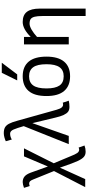

<svg xmlns="http://www.w3.org/2000/svg" viewBox="578 -1384 999 2196"><g transform="rotate(-90 1078.0 -286.5)"><path d="M219.2 -168.9 123.5 -405.3Q113.8 -430.7 103.3 -441.9Q92.8 -453.1 77.1 -453.1Q64.5 -453.1 47.9 -446.8L26.9 -512.2Q69.3 -526.9 92.8 -526.9Q129.9 -526.9 155.5 -506.8Q181.2 -486.8 201.2 -434.1L271 -238.8L387.2 -512.2H479L308.1 -171.9L390.1 23.9Q409.2 73.2 425 96.2Q440.9 119.1 463.9 119.1Q472.7 119.1 487.8 112.8L511.2 180.2Q477.1 192.9 439.9 192.9Q404.8 192.9 381.8 173.3Q358.9 153.8 335.7 106Q312.5 58.1 257.8 -101.1L127 188H35.2Z M978 -64.9Q991.2 -64.9 1001 -68.8L1023.9 0Q990.2 7.8 953.1 7.8Q918.5 7.8 897.9 -7.6Q877.4 -22.9 860.6 -58.6Q843.8 -94.2 831.1 -149.9L767.1 -416L621.1 0H526.9L732.9 -515.1Q710.9 -592.8 693.8 -631.8Q676.8 -670.9 647 -670.9Q627 -670.9 608.9 -665Q590.8 -659.2 580.1 -650.9L560.1 -720.2Q576.2 -728 602.5 -735.6Q628.9 -743.2 651.9 -743.2Q693.4 -743.2 717.8 -729.7Q742.2 -716.3 759.8 -684.1Q777.3 -651.9 794.9 -586.9L919.9 -140.1Q932.1 -97.2 946.5 -81.1Q960.9 -64.9 978 -64.9Z M1527.8 -254.9Q1527.8 -121.6 1470.5 -53.2Q1413.1 15.1 1303.2 15.1Q1193.4 15.1 1135.3 -52.5Q1077.1 -120.1 1077.1 -254.9Q1077.1 -392.1 1135.5 -459.5Q1193.8 -526.9 1303.2 -526.9Q1413.6 -526.9 1470.7 -458.3Q1527.8 -389.6 1527.8 -254.9ZM1440.9 -254.9Q1440.9 -359.4 1406.5 -406.7Q1372.1 -454.1 1303.2 -454.1Q1232.4 -454.1 1198.2 -406.5Q1164.1 -358.9 1164.1 -254.9Q1164.1 -154.8 1197 -106.4Q1230 -58.1 1303.2 -58.1Q1373 -58.1 1407 -106Q1440.9 -153.8 1440.9 -254.9ZM1324.7 -589.8H1255.9L1342.8 -766.1H1458Z M2077.1 192.9H1992.2V-301.8Q1992.2 -358.4 1984.1 -389.9Q1976.1 -421.4 1958.5 -434.8Q1940.9 -448.2 1904.8 -448.2Q1876 -448.2 1835.9 -425Q1795.9 -401.9 1752.9 -362.8V0H1668V-512.2H1752.9V-435.1Q1844.7 -526.9 1923.8 -526.9Q2003.9 -526.9 2040.5 -478.5Q2077.1 -430.2 2077.1 -332Z"/></g></svg>

Font: Lorenzo Sans
Style: Regular
Weight: 400
Foundry: Intel Corporation
Version: Version 1.00; ttfautohint (v1.5)